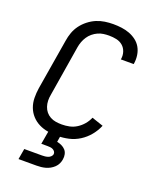

<svg xmlns="http://www.w3.org/2000/svg" viewBox="-172 -842 944 1161"><g transform="rotate(20 300.0 -261.5)"><path d="M266 8Q234 8 203 3Q172 -2 145 -15.5Q118 -29 98 -51Q78 -73 67.5 -101Q57 -129 56.5 -161Q56 -193 61 -225L115 -550Q119 -577 128.5 -603.5Q138 -630 155 -653Q172 -676 195.5 -694.5Q219 -713 245 -724Q271 -735 298.5 -739Q326 -743 352 -743Q380 -743 406.5 -739.5Q433 -736 457 -727Q481 -718 501.5 -702.5Q522 -687 534.5 -665Q547 -643 551 -616.5Q555 -590 551 -563Q551 -561 550.5 -560Q550 -559 550 -558H467Q467 -559 467.5 -559.5Q468 -560 468 -561Q472 -585 464.5 -607.5Q457 -630 440 -644.5Q423 -659 400 -664Q377 -669 352 -669Q334 -669 316 -666.5Q298 -664 280.5 -656Q263 -648 248 -635.5Q233 -623 222.5 -607Q212 -591 205.5 -573.5Q199 -556 196 -538L143 -213Q139 -193 139.5 -173.5Q140 -154 146 -136Q152 -118 163.5 -104Q175 -90 191.5 -81Q208 -72 227 -69Q246 -66 266 -66Q290 -66 314.5 -71Q339 -76 361 -90Q383 -104 400 -124Q417 -144 427 -168L501 -143Q487 -109 462.5 -79Q438 -49 405.5 -28.5Q373 -8 337 0Q301 8 266 8ZM92 220 104 151H219Q228 151 237 150Q246 149 255.5 146Q265 143 272.5 136Q280 129 282 120Q283 111 278 103.5Q273 96 265 92Q257 88 248 87Q239 86 230 86H190L205 0H283L276 42Q292 45 306.5 52Q321 59 331 70Q341 81 344.5 97Q348 113 345 130Q343 144 336.5 158Q330 172 318.5 183Q307 194 293.5 201.5Q280 209 265.5 213Q251 217 236.5 218.5Q222 220 207 220Z"/></g></svg>

Font: Iosevka SS04 Extended
Style: Italic
Weight: 400
Width: 7
Italic angle: -9°
Monospace: yes
Designer: Belleve Invis
Foundry: Belleve Invis
Version: Version 19.0.0; ttfautohint (v1.8.4)